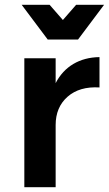

<svg xmlns="http://www.w3.org/2000/svg" viewBox="-20 -777 452 797"><path d="M393 -540V-414Q310 -419 260.5 -375.5Q211 -332 211 -258V0H81V-535H211V-432Q238 -484 284.5 -511.5Q331 -539 393 -540ZM296 -757H412L304 -613H178L70 -757H186L241 -694Z"/></svg>

Font: Montserrat Medium
Style: Regular
Weight: 500
Designer: Julieta Ulanovsky
Foundry: Julieta Ulanovsky
Version: Version 6.001